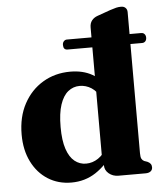

<svg xmlns="http://www.w3.org/2000/svg" viewBox="-54 -812 746 873"><g transform="rotate(-5 318.5 -375.5)"><path d="M558.8 -737.4V-93.3Q558.8 -75.8 562.7 -68.2Q566.6 -60.6 574.5 -56.6L588.9 -51.6Q598.4 -47.4 603.2 -40.9Q608 -34.5 608 -25.2Q608 -13.3 599.5 -6.6Q591 0 576.5 0H452.5Q426.9 0 408.8 -15.1Q390.6 -30.3 390.6 -52.8L385 -87.9V-682.4Q385 -701.9 394.8 -714.2Q404.5 -726.5 421.3 -732.4L480.9 -753.6Q498.4 -759.4 508.8 -761.9Q519.2 -764.4 531.5 -764.4Q543.8 -764.4 551.3 -757Q558.8 -749.7 558.8 -737.4ZM412.3 -138.3 436.3 -110.4Q397.6 -52.3 348.5 -19.9Q299.3 12.4 237.2 12.4Q177 12.4 130.2 -17.2Q83.4 -46.8 56.8 -100.2Q30.1 -153.5 30.1 -224.2Q30.1 -304.9 62.3 -364.5Q94.4 -424.2 149.9 -457.3Q205.4 -490.4 274.9 -490.4Q333.1 -490.4 375.3 -466.4Q417.5 -442.5 445.9 -394.6L408.4 -354.6Q390.1 -390.5 365.4 -406.3Q340.6 -422.1 312 -422.1Q282.4 -422.1 259.2 -403.5Q236 -384.9 222.8 -345.4Q209.6 -305.9 209.6 -242.6Q209.6 -181.8 222.7 -142.9Q235.8 -104.1 258.8 -85.8Q281.9 -67.5 310.7 -67.5Q340.6 -67.5 366.4 -84.9Q392.3 -102.3 412.3 -138.3ZM252.7 -614.3Q252.7 -624.5 258.6 -630.8Q264.4 -637.2 272.5 -637.2H611.9Q621.5 -637.2 627 -630.8Q632.6 -624.5 632.6 -614.4Q632.6 -604 626.9 -597.8Q621.3 -591.7 611.9 -591.7H271.7Q252.7 -591.7 252.7 -614.3Z"/></g></svg>

Font: Fraunces
Style: Regular
Weight: 900
Version: Version 1.000;[b76b70a41]